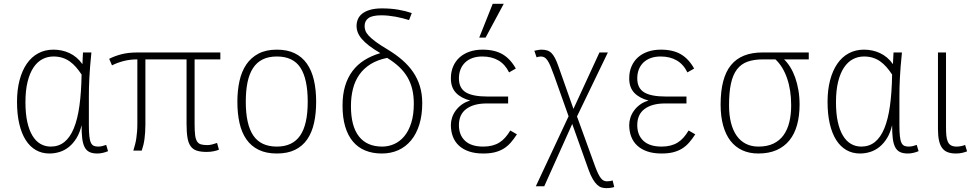

<svg xmlns="http://www.w3.org/2000/svg" viewBox="-20 -786 5073 1002"><path d="M543.9 2.9Q531.2 8.3 516.6 11.7Q502 15.1 487.8 15.1Q461.9 15.1 445.8 6.8Q429.7 -1.5 420.9 -19.5Q412.1 -37.6 408.9 -65.4Q405.8 -93.3 405.8 -132.8Q396.5 -93.3 379.4 -65.4Q362.3 -37.6 340.1 -19.5Q317.9 -1.5 291.7 6.8Q265.6 15.1 237.8 15.1Q198.7 15.1 167.5 -2.7Q136.2 -20.5 114.3 -54.9Q92.3 -89.4 80.6 -139.6Q68.8 -189.9 68.8 -254.9Q68.8 -316.9 82 -367.2Q95.2 -417.5 119.6 -453.1Q144 -488.8 179.4 -507.8Q214.8 -526.9 258.8 -526.9Q280.8 -526.9 301.8 -522.5Q322.8 -518.1 342.3 -509Q361.8 -500 378.9 -485.6Q396 -471.2 410.2 -451.2Q411.1 -467.8 411.6 -483.9Q412.1 -500 413.1 -512.2H457Q452.6 -470.7 450.2 -438.7Q447.8 -406.7 446.3 -379.6Q444.8 -352.5 444.3 -328.9Q443.8 -305.2 443.8 -280.8V-132.8Q443.8 -97.2 446.3 -75.2Q448.7 -53.2 454.3 -41.3Q460 -29.3 469.2 -25.1Q478.5 -21 492.2 -21Q502.4 -21 512.9 -23.4Q523.4 -25.9 534.2 -29.8ZM245.1 -21Q286.1 -21 315.9 -44.9Q345.7 -68.8 365.2 -116.2Q384.8 -163.6 394.5 -233.9Q404.3 -304.2 405.8 -397Q391.6 -418.5 376.5 -435.8Q361.3 -453.1 343.8 -465.6Q326.2 -478 305.2 -484.6Q284.2 -491.2 258.8 -491.2Q228 -491.2 201.4 -477.3Q174.8 -463.4 155 -434.1Q135.3 -404.8 124 -359.6Q112.8 -314.5 112.8 -252Q112.8 -193.4 122.3 -150.1Q131.8 -106.9 149.2 -78.1Q166.5 -49.3 190.9 -35.2Q215.3 -21 245.1 -21Z M1122.6 -4.9Q1112.8 -0.5 1095.9 3.2Q1079.1 6.8 1058.6 6.8Q1027.3 6.8 1007.1 0.2Q986.8 -6.3 974.9 -22.9Q962.9 -39.6 958.3 -68.1Q953.6 -96.7 953.6 -140.1V-476.1H738.8V-137.2Q738.8 -115.2 737.5 -96.4Q736.3 -77.6 734.1 -61Q731.9 -44.4 728.3 -29.5Q724.6 -14.6 719.7 0H675.8Q680.7 -16.1 684.8 -31.7Q689 -47.4 691.4 -64.2Q693.8 -81.1 695.3 -99.4Q696.8 -117.7 696.8 -139.2V-476.1Q658.2 -476.1 624.5 -467.3Q590.8 -458.5 564.5 -444.8L549.8 -479Q579.1 -494.1 615 -503.2Q650.9 -512.2 697.8 -512.2H1129.9V-476.1H995.6V-138.2Q995.6 -102.5 998.3 -81.1Q1001 -59.6 1008.5 -47.9Q1016.1 -36.1 1029.1 -32.5Q1042 -28.8 1062.5 -28.8Q1074.7 -28.8 1088.4 -32.5Q1102.1 -36.1 1112.8 -40Z M1629.9 -254.9Q1629.9 -193.8 1618.9 -144.3Q1607.9 -94.7 1583.5 -59.1Q1559.1 -23.4 1520 -4.2Q1481 15.1 1424.8 15.1Q1369.1 15.1 1329.8 -4.2Q1290.5 -23.4 1265.9 -58.8Q1241.2 -94.2 1230 -144Q1218.8 -193.8 1218.8 -254.9Q1218.8 -313 1229.7 -362.8Q1240.7 -412.6 1265.1 -449Q1289.6 -485.4 1328.9 -506.1Q1368.2 -526.9 1424.8 -526.9Q1479 -526.9 1517.8 -508.1Q1556.6 -489.3 1581.5 -453.9Q1606.4 -418.5 1618.2 -368.2Q1629.9 -317.9 1629.9 -254.9ZM1585.9 -254.9Q1585.9 -374 1547.9 -432.6Q1509.8 -491.2 1424.8 -491.2Q1381.3 -491.2 1350.6 -475.8Q1319.8 -460.4 1300.3 -430.4Q1280.8 -400.4 1271.7 -356.4Q1262.7 -312.5 1262.7 -254.9Q1262.7 -136.7 1301.8 -78.9Q1340.8 -21 1424.8 -21Q1506.3 -21 1546.1 -78.1Q1585.9 -135.3 1585.9 -254.9Z M2114.7 -681.2Q2099.1 -686 2081.5 -690.7Q2064 -695.3 2045.2 -698.7Q2026.4 -702.1 2007.6 -704.1Q1988.8 -706.1 1970.7 -706.1Q1923.3 -706.1 1903.1 -691.7Q1882.8 -677.2 1882.8 -649.9Q1882.8 -637.7 1887.2 -625.5Q1891.6 -613.3 1904.8 -599.1Q1918 -585 1942.1 -567.1Q1966.3 -549.3 2005.9 -525.9Q2046.9 -501 2079.8 -472.4Q2112.8 -443.8 2136 -409.9Q2159.2 -376 2171.4 -335.7Q2183.6 -295.4 2183.6 -248Q2183.6 -185.5 2168.5 -136.5Q2153.3 -87.4 2125.5 -53.7Q2097.7 -20 2058.8 -2.4Q2020 15.1 1972.7 15.1Q1924.3 15.1 1886.2 -0.5Q1848.1 -16.1 1821.8 -47.4Q1795.4 -78.6 1781.5 -125.5Q1767.6 -172.4 1767.6 -234.9Q1767.6 -292.5 1781 -337.2Q1794.4 -381.8 1819.8 -415.5Q1845.2 -449.2 1881.8 -472.2Q1918.5 -495.1 1964.8 -508.8Q1929.7 -529.3 1906 -547.6Q1882.3 -565.9 1867.9 -583Q1853.5 -600.1 1847.2 -616.7Q1840.8 -633.3 1840.8 -650.9Q1840.8 -668.9 1847.7 -685.5Q1854.5 -702.1 1870.1 -714.6Q1885.7 -727.1 1911.1 -734.6Q1936.5 -742.2 1973.6 -742.2Q2019 -742.2 2057.9 -735.6Q2096.7 -729 2128.9 -717.8ZM2139.6 -245.1Q2139.6 -285.6 2131.6 -319.6Q2123.5 -353.5 2106.7 -382.6Q2089.8 -411.6 2063.5 -436.5Q2037.1 -461.4 2000.5 -483.9Q1949.7 -473.6 1913.8 -451.2Q1877.9 -428.7 1855.2 -396.2Q1832.5 -363.8 1822 -322.3Q1811.5 -280.8 1811.5 -231.9Q1811.5 -127 1853.3 -74Q1895 -21 1974.6 -21Q2007.3 -21 2037.4 -34.4Q2067.4 -47.9 2090.1 -75.2Q2112.8 -102.5 2126.2 -144.8Q2139.6 -187 2139.6 -245.1Z M2677.7 -85Q2661.6 -60.1 2645 -41.3Q2628.4 -22.5 2607.9 -10Q2587.4 2.4 2561.8 8.8Q2536.1 15.1 2502 15.1Q2459.5 15.1 2428 4.4Q2396.5 -6.3 2375.2 -25.9Q2354 -45.4 2343.5 -73Q2333 -100.6 2333 -133.8Q2333 -152.3 2339.1 -171.6Q2345.2 -190.9 2357.9 -208.5Q2370.6 -226.1 2389.4 -240Q2408.2 -253.9 2434.1 -261.2Q2385.7 -273.9 2359.4 -301.8Q2333 -329.6 2333 -377Q2333 -412.1 2345.2 -439.9Q2357.4 -467.8 2379.2 -487.1Q2400.9 -506.3 2431.2 -516.6Q2461.4 -526.9 2498 -526.9Q2561.5 -526.9 2602.8 -502.7Q2644 -478.5 2671.9 -428.2L2636.7 -408.2Q2616.2 -450.2 2581.1 -470.7Q2545.9 -491.2 2497.1 -491.2Q2468.3 -491.2 2445.8 -483.2Q2423.3 -475.1 2407.5 -460Q2391.6 -444.8 2383.3 -423.8Q2375 -402.8 2375 -377Q2375 -326.2 2410.9 -304.2Q2446.8 -282.2 2524.9 -282.2H2631.8V-246.1H2520Q2452.1 -246.1 2413.6 -217.5Q2375 -189 2375 -132.8Q2375 -81.1 2407.2 -51Q2439.5 -21 2502 -21Q2527.8 -21 2548.6 -26.4Q2569.3 -31.7 2586.2 -42.2Q2603 -52.7 2616.9 -68.6Q2630.9 -84.5 2643.1 -105ZM2514.2 -589.8H2481L2551.3 -766.1H2608.9Z M2947.3 -179.2 2871.6 -392.1Q2860.8 -421.9 2852.8 -440.9Q2844.7 -460 2836.9 -471.2Q2829.1 -482.4 2821 -486.8Q2813 -491.2 2802.2 -491.2Q2796.9 -491.2 2789.1 -489.5Q2781.2 -487.8 2780.3 -486.8L2768.6 -521Q2769 -521 2772.9 -522Q2776.9 -522.9 2782 -523.9Q2787.1 -524.9 2793.2 -525.9Q2799.3 -526.9 2804.7 -526.9Q2822.3 -526.9 2835 -522.9Q2847.7 -519 2857.7 -509.3Q2867.7 -499.5 2876.2 -483.2Q2884.8 -466.8 2893.6 -441.9L2972.7 -217.8L3108.4 -512.2H3152.3L2991.2 -178.2L3086.4 84Q3094.7 106 3101.8 120.6Q3108.9 135.3 3116 144Q3123 152.8 3130.6 156.5Q3138.2 160.2 3147.5 160.2Q3157.2 160.2 3164.3 158.9Q3171.4 157.7 3177.2 155.8L3185.5 189.9Q3178.7 192.4 3168 194.1Q3157.2 195.8 3143.6 195.8Q3131.3 195.8 3119.6 192.4Q3107.9 189 3096.7 178.7Q3085.4 168.5 3074 149.4Q3062.5 130.4 3051.3 99.1L2966.3 -139.2L2820.3 186H2776.4Z M3608.4 -85Q3592.3 -60.1 3575.7 -41.3Q3559.1 -22.5 3538.6 -10Q3518.1 2.4 3492.4 8.8Q3466.8 15.1 3432.6 15.1Q3390.1 15.1 3358.6 4.4Q3327.1 -6.3 3305.9 -25.9Q3284.7 -45.4 3274.2 -73Q3263.7 -100.6 3263.7 -133.8Q3263.7 -152.3 3269.8 -171.6Q3275.9 -190.9 3288.6 -208.5Q3301.3 -226.1 3320.1 -240Q3338.9 -253.9 3364.7 -261.2Q3316.4 -273.9 3290 -301.8Q3263.7 -329.6 3263.7 -377Q3263.7 -412.1 3275.9 -439.9Q3288.1 -467.8 3309.8 -487.1Q3331.5 -506.3 3361.8 -516.6Q3392.1 -526.9 3428.7 -526.9Q3492.2 -526.9 3533.4 -502.7Q3574.7 -478.5 3602.5 -428.2L3567.4 -408.2Q3546.9 -450.2 3511.7 -470.7Q3476.6 -491.2 3427.7 -491.2Q3398.9 -491.2 3376.5 -483.2Q3354 -475.1 3338.1 -460Q3322.3 -444.8 3314 -423.8Q3305.7 -402.8 3305.7 -377Q3305.7 -326.2 3341.6 -304.2Q3377.4 -282.2 3455.6 -282.2H3562.5V-246.1H3450.7Q3382.8 -246.1 3344.2 -217.5Q3305.7 -189 3305.7 -132.8Q3305.7 -81.1 3337.9 -51Q3370.1 -21 3432.6 -21Q3458.5 -21 3479.2 -26.4Q3500 -31.7 3516.8 -42.2Q3533.7 -52.7 3547.6 -68.6Q3561.5 -84.5 3573.7 -105Z M4200.7 -512.2V-476.1H4071.8Q4089.4 -459.5 4104.2 -435.5Q4119.1 -411.6 4129.9 -381.3Q4140.6 -351.1 4146.7 -315.4Q4152.8 -279.8 4152.8 -240.2Q4152.8 -182.1 4139.9 -134.8Q4127 -87.4 4100.3 -54.2Q4073.7 -21 4033.2 -2.9Q3992.7 15.1 3937 15.1Q3890.6 15.1 3854 -1.7Q3817.4 -18.6 3792.2 -51Q3767.1 -83.5 3753.9 -131.1Q3740.7 -178.7 3740.7 -240.2Q3740.7 -379.9 3794.7 -446Q3848.6 -512.2 3959 -512.2ZM3961.9 -476.1Q3914.6 -476.1 3881.1 -464.1Q3847.7 -452.1 3826.2 -424.1Q3804.7 -396 3794.7 -350.1Q3784.7 -304.2 3784.7 -236.8Q3784.7 -185.1 3794.9 -145Q3805.2 -105 3824.7 -77.4Q3844.2 -49.8 3872.8 -35.4Q3901.4 -21 3938 -21Q3983.9 -21 4016.4 -36.6Q4048.8 -52.2 4069.3 -80.8Q4089.8 -109.4 4099.4 -149.2Q4108.9 -189 4108.9 -236.8Q4108.9 -315.4 4087.6 -377.2Q4066.4 -439 4026.9 -476.1Z M4773.9 2.9Q4761.2 8.3 4746.6 11.7Q4731.9 15.1 4717.8 15.1Q4691.9 15.1 4675.8 6.8Q4659.7 -1.5 4650.9 -19.5Q4642.1 -37.6 4638.9 -65.4Q4635.7 -93.3 4635.7 -132.8Q4626.5 -93.3 4609.4 -65.4Q4592.3 -37.6 4570.1 -19.5Q4547.9 -1.5 4521.7 6.8Q4495.6 15.1 4467.8 15.1Q4428.7 15.1 4397.5 -2.7Q4366.2 -20.5 4344.2 -54.9Q4322.3 -89.4 4310.5 -139.6Q4298.8 -189.9 4298.8 -254.9Q4298.8 -316.9 4312 -367.2Q4325.2 -417.5 4349.6 -453.1Q4374 -488.8 4409.4 -507.8Q4444.8 -526.9 4488.8 -526.9Q4510.7 -526.9 4531.7 -522.5Q4552.7 -518.1 4572.3 -509Q4591.8 -500 4608.9 -485.6Q4626 -471.2 4640.1 -451.2Q4641.1 -467.8 4641.6 -483.9Q4642.1 -500 4643.1 -512.2H4687Q4682.6 -470.7 4680.2 -438.7Q4677.7 -406.7 4676.3 -379.6Q4674.8 -352.5 4674.3 -328.9Q4673.8 -305.2 4673.8 -280.8V-132.8Q4673.8 -97.2 4676.3 -75.2Q4678.7 -53.2 4684.3 -41.3Q4689.9 -29.3 4699.2 -25.1Q4708.5 -21 4722.2 -21Q4732.4 -21 4742.9 -23.4Q4753.4 -25.9 4764.2 -29.8ZM4475.1 -21Q4516.1 -21 4545.9 -44.9Q4575.7 -68.8 4595.2 -116.2Q4614.7 -163.6 4624.5 -233.9Q4634.3 -304.2 4635.7 -397Q4621.6 -418.5 4606.4 -435.8Q4591.3 -453.1 4573.7 -465.6Q4556.2 -478 4535.2 -484.6Q4514.2 -491.2 4488.8 -491.2Q4458 -491.2 4431.4 -477.3Q4404.8 -463.4 4385 -434.1Q4365.2 -404.8 4354 -359.6Q4342.8 -314.5 4342.8 -252Q4342.8 -193.4 4352.3 -150.1Q4361.8 -106.9 4379.2 -78.1Q4396.5 -49.3 4420.9 -35.2Q4445.3 -21 4475.1 -21Z M5026.9 3.9Q5017.1 7.8 5002.2 11.5Q4987.3 15.1 4968.8 15.1Q4943.8 15.1 4926.3 8.5Q4908.7 2 4897.2 -13.2Q4885.7 -28.3 4880.4 -52.7Q4875 -77.1 4875 -112.8V-512.2H4917V-122.1Q4917 -96.2 4918.9 -77.1Q4920.9 -58.1 4926.8 -45.7Q4932.6 -33.2 4943.6 -27.1Q4954.6 -21 4972.7 -21Q4983.9 -21 4996.1 -23.4Q5008.3 -25.9 5016.6 -29.8Z"/></svg>

Font: Clear Sans Thin
Style: Regular
Weight: 250
Foundry: Intel Corporation
Version: Version 1.00